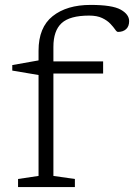

<svg xmlns="http://www.w3.org/2000/svg" viewBox="-20 -762 546 782"><path d="M197.5 -45.5 285 -33V0H53.5V-33L137 -45.5V-456.5L30 -474.5V-497L137 -516V-555.5Q137 -650.5 194.5 -696.2Q252 -742 349 -742Q437 -742 471.5 -722.8Q506 -703.5 506 -676Q506 -654.5 493.5 -643.2Q481 -632 460.5 -632Q455.5 -632 448.8 -642Q442 -652 429.5 -665.2Q417 -678.5 396.2 -688.5Q375.5 -698.5 343 -698.5Q264.5 -698.5 231 -667.8Q197.5 -637 197.5 -571V-512H400V-462.5H197.5Z"/></svg>

Font: Newsreader 6pt Light
Style: Regular
Weight: 300
Designer: Hugues Gentile
Foundry: Production Type
Version: Version 1.003; ttfautohint (v1.8.3)